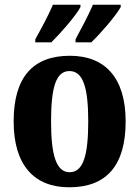

<svg xmlns="http://www.w3.org/2000/svg" viewBox="-20 -786 592 816"><path d="M301 -619V-606H368C408 -644 474 -721 493 -756V-766H375C356 -721 325 -664 301 -619ZM130 -619V-606H198C237 -644 304 -721 322 -756V-766H205C186 -721 155 -664 130 -619ZM274 10C432 10 514 -82 514 -270C514 -458 424 -549 277 -549C120 -549 38 -458 38 -270C38 -82 127 10 274 10ZM276 -54C218 -54 197 -129 197 -270C197 -412 217 -484 275 -484C334 -484 355 -412 355 -270C355 -129 335 -54 276 -54Z"/></svg>

Font: Noto Serif Condensed ExtraBold
Style: Regular
Weight: 800
Width: 3
Designer: Monotype Design Team
Foundry: Monotype Imaging Inc.
Version: Version 2.013